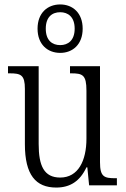

<svg xmlns="http://www.w3.org/2000/svg" viewBox="-20 -834 566 864"><path d="M251 -596C307 -596 352 -634 352 -705C352 -776 307 -814 251 -814C194 -814 149 -776 149 -705C149 -634 194 -596 251 -596ZM251 -631C215 -631 186 -652 186 -705C186 -758 215 -779 251 -779C286 -779 316 -758 316 -705C316 -652 286 -631 251 -631ZM233 10C296 10 340 -19 369 -81H373L381 0H506V-32H499C449 -32 430 -38 430 -104V-536H295V-504H300C352 -504 369 -497 369 -426V-210C369 -111 332 -35 251 -35C178 -35 154 -88 154 -186V-536H16V-504H23C74 -504 92 -497 92 -434V-185C92 -47 141 10 233 10Z"/></svg>

Font: Noto Serif Devanagari Condensed Light
Style: Regular
Weight: 300
Width: 3
Designer: Universal Thirst, Indian Type Foundry and the Monotype Design Team
Foundry: Monotype Imaging Inc.
Version: Version 2.004